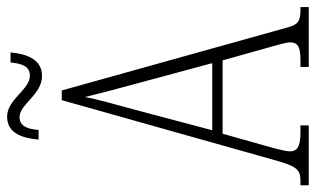

<svg xmlns="http://www.w3.org/2000/svg" viewBox="-200 -714 912 555"><g transform="rotate(-90 256.5 -436.0)"><path d="M315 -771C365 -771 379 -819 383 -862H354C351 -832 344 -806 316 -806C275 -806 248 -872 197 -872C146 -872 135 -822 131 -781H159C161 -811 169 -836 196 -836C233 -836 261 -771 315 -771ZM-1 0H172V-24H150C109 -24 97 -35 97 -54C97 -70 108 -107 115 -132L148 -249H360L397 -117C404 -93 412 -65 412 -55C412 -33 402 -24 361 -24H341V0H514V-24H506C473 -24 463 -31 455 -62L273 -714H245L74 -107C55 -37 46 -24 13 -24H-1ZM158 -279 218 -505C233 -561 248 -612 254 -647C262 -613 275 -564 295 -490L352 -279Z"/></g></svg>

Font: Noto Serif Lao ExtraCondensed ExtraLight
Style: Regular
Weight: 200
Width: 2
Designer: Monotype Design Team
Foundry: Monotype Imaging Inc.
Version: Version 2.003